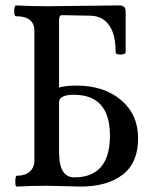

<svg xmlns="http://www.w3.org/2000/svg" viewBox="-20 -686 576 709"><path d="M42 3Q36 3 36.5 -17Q37 -37 42 -37Q72 -37 89.5 -52Q107 -67 107 -94V-572Q107 -626 39 -626Q32 -626 32.5 -646Q33 -666 39 -666Q95 -663 155 -663Q199 -663 287.5 -664.5Q376 -666 420 -666Q444 -666 444 -645V-494Q444 -485 425.5 -484.5Q407 -484 407 -494Q407 -558 383.5 -592Q360 -626 317 -628L212 -630Q204 -631 201 -626Q198 -621 198 -611V-363Q225 -370 262 -370Q364 -370 427 -316.5Q490 -263 490 -175Q490 -85 433 -41Q376 3 276 3Q260 3 217 1.5Q174 0 155 0Q96 0 42 3ZM254 -31Q386 -31 386 -185Q386 -336 253 -336Q198 -336 198 -308V-124Q198 -31 254 -31Z"/></svg>

Font: Junicode Cond Medium
Style: Regular
Weight: 500
Width: 3
Designer: Peter S. Baker
Version: Version 2.201